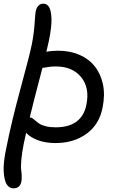

<svg xmlns="http://www.w3.org/2000/svg" viewBox="-28 -780 650 1060"><path d="M45.9 259.8Q23.4 259.8 9.5 238.5Q-4.4 217.3 -7.6 167.7Q-10.7 118.2 6.8 37.1Q35.2 -106.9 85.9 -293.2Q136.7 -479.5 147.9 -536.1Q159.7 -597.2 163.1 -650.1Q166.5 -703.1 168.9 -715.8Q172.4 -736.3 183.6 -748Q194.8 -759.8 210.9 -759.8Q231.4 -759.8 242.9 -741Q254.4 -722.2 256.1 -677Q257.8 -631.8 242.2 -556.2Q240.7 -549.3 228 -494.1Q255.4 -500 293 -500Q357.9 -500 410.2 -477.5Q462.4 -455.1 495.1 -413.8Q527.8 -372.6 540.3 -314.5Q552.7 -256.3 538.1 -185.1Q520 -92.3 449.5 -41.3Q378.9 9.8 278.8 9.8Q223.1 9.8 180.9 -6.1Q138.7 -22 116.2 -46.9Q114.3 -36.6 109.6 -16.1Q105 4.4 103 14.2Q92.8 65.4 89.6 103.8Q86.4 142.1 88.9 157.5Q91.3 172.9 91.8 191.9Q92.3 210.9 89.8 223.1Q82.5 259.8 45.9 259.8ZM280.8 -413.1Q263.7 -413.1 249.5 -411.6Q235.4 -410.2 223.1 -407.7Q210.9 -405.3 206.1 -404.8Q150.9 -194.3 136.2 -131.8Q145 -131.3 153.1 -125.7Q161.1 -120.1 169.9 -112.1Q178.7 -104 190.9 -96.2Q203.1 -88.4 225.8 -82.8Q248.5 -77.1 278.8 -77.1Q424.8 -77.1 449.2 -203.1Q467.8 -295.9 419.7 -354.5Q371.6 -413.1 280.8 -413.1Z"/></svg>

Font: Shantell Sans Irregular
Style: Italic
Weight: 400
Italic angle: -11.31°
Designer: Stephen Nixon, Anya Danilova, Shantell Martin
Foundry: Arrow Type
Version: Version 1.006;[9816181b4]